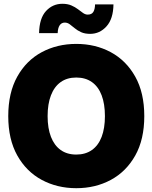

<svg xmlns="http://www.w3.org/2000/svg" viewBox="-20 -967 792 998"><path d="M376.5 11.2Q277.3 11.2 197 -32Q116.7 -75.2 69.8 -158.9Q22.9 -242.7 22.9 -363.3Q22.9 -484.9 69.8 -568.8Q116.7 -652.8 197 -695.8Q277.3 -738.8 376.5 -738.8Q475.6 -738.8 555.7 -695.8Q635.7 -652.8 682.9 -568.8Q730 -484.9 730 -363.3Q730 -242.2 682.9 -158.4Q635.7 -74.7 555.7 -31.7Q475.6 11.2 376.5 11.2ZM376.5 -163.6Q424.3 -163.6 457.8 -187.3Q491.2 -210.9 508.3 -255.6Q525.4 -300.3 525.4 -363.3Q525.4 -426.8 508.3 -471.7Q491.2 -516.6 457.8 -540.3Q424.3 -564 376.5 -564Q328.6 -564 295.4 -540.3Q262.2 -516.6 244.9 -471.7Q227.5 -426.8 227.5 -363.3Q227.5 -300.3 244.9 -255.6Q262.2 -210.9 295.4 -187.3Q328.6 -163.6 376.5 -163.6ZM448.7 -791Q420.9 -791 401.6 -799.8Q382.3 -808.6 368.4 -820.3Q354.5 -832 342.5 -840.8Q330.6 -849.6 316.9 -849.6Q299.8 -849.6 290.3 -835.7Q280.8 -821.8 279.8 -794.9H183.1Q184.6 -872.1 219.2 -909.7Q253.9 -947.3 304.2 -947.3Q331.5 -947.3 351.1 -938.7Q370.6 -930.2 385 -919.2Q399.4 -908.2 411.4 -899.7Q423.3 -891.1 436 -891.1Q456.5 -891.1 465.1 -905Q473.6 -918.9 474.1 -944.3H569.8Q568.8 -869.1 533.7 -830.1Q498.5 -791 448.7 -791Z"/></svg>

Font: Inter 28pt Black
Style: Regular
Weight: 900
Designer: Rasmus Andersson
Foundry: rsms
Version: Version 4.001;git-66647c0bb